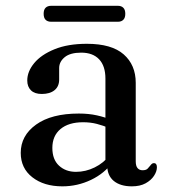

<svg xmlns="http://www.w3.org/2000/svg" viewBox="-20 -631 584 662"><path d="M349.5 -62V-72L343.5 -75V-360Q343.5 -403.5 321.8 -426.5Q300 -449.5 260 -449.5Q222 -449.5 203 -433.8Q184 -418 184 -396.5V-357Q184 -333 168 -320Q152 -307 124 -307Q99.5 -307 86.8 -319.5Q74 -332 74 -353.5Q74 -384.5 98 -413.5Q122 -442.5 168 -461.2Q214 -480 279.5 -480Q365 -480 406.5 -443.5Q448 -407 448 -345.5V-75Q448 -59 454.2 -51.5Q460.5 -44 471.5 -44Q484 -44 489.2 -49.8Q494.5 -55.5 498.5 -60.5Q501 -64 503.8 -66.2Q506.5 -68.5 510.5 -68.5Q516 -68.5 518.5 -64.8Q521 -61 521 -54.5Q521 -40 511 -24.8Q501 -9.5 482 1Q463 11.5 434.5 11.5Q395 11.5 372.2 -7.2Q349.5 -26 349.5 -62ZM51.5 -104Q51.5 -163.5 104.5 -201.5Q157.5 -239.5 252 -239.5Q286 -239.5 314.2 -233.2Q342.5 -227 364.5 -217L356.5 -189.5Q336 -198 314 -203.8Q292 -209.5 266.5 -209.5Q216.5 -209.5 188.5 -186Q160.5 -162.5 160.5 -121Q160.5 -81 183.5 -59.8Q206.5 -38.5 242 -38.5Q275.5 -38.5 306.5 -53.8Q337.5 -69 359.5 -97L370 -73.5Q340.5 -33 293.8 -10.8Q247 11.5 195 11.5Q131.5 11.5 91.5 -19.8Q51.5 -51 51.5 -104ZM130.5 -583.5Q130.5 -597.5 137.2 -604.2Q144 -611 156.5 -611H386.5Q398.5 -611 405.2 -604.2Q412 -597.5 412 -583.5Q412 -569.5 405.2 -562.8Q398.5 -556 386.5 -556H156.5Q144 -556 137.2 -562.8Q130.5 -569.5 130.5 -583.5Z"/></svg>

Font: Fraunces 10pt
Style: Regular
Weight: 400
Version: Version 1.000;[b76b70a41]